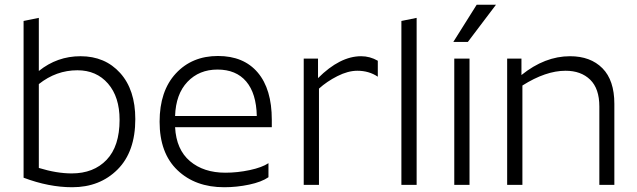

<svg xmlns="http://www.w3.org/2000/svg" viewBox="-20 -776 2674 806"><path d="M143 -701V-478Q220 -540 318 -540Q421 -540 484.5 -469.5Q548 -399 548 -276Q548 -139 473.5 -64.5Q399 10 283 10Q185 10 79 -30V-688ZM281 -48Q373 -48 427.5 -105Q482 -162 482 -273Q482 -369 433.5 -425Q385 -481 305 -481Q216 -481 143 -423V-71Q218 -48 281 -48Z M1107 -32Q1078 -12 1026 -1Q974 10 921 10Q800 10 725 -61.5Q650 -133 650 -265Q650 -394 718 -467.5Q786 -541 895 -541Q1003 -541 1062 -471.5Q1121 -402 1121 -273V-242H715Q720 -148 777.5 -99.5Q835 -51 926 -51Q977 -51 1028.5 -62Q1080 -73 1107 -91ZM893 -484Q816 -484 767 -432.5Q718 -381 715 -289H1058Q1056 -384 1013.5 -434Q971 -484 893 -484Z M1255 -530H1315V-448Q1407 -540 1496 -540Q1533 -540 1566 -521V-454Q1529 -479 1480 -479Q1441 -479 1396.5 -456.5Q1352 -434 1319 -404V0H1255Z M1665 -688 1729 -701V0H1665Z M1951 0H1887V-530H1951ZM1981 -756H2062L1944 -600H1883Z M2354 -479Q2271 -479 2173 -417V0H2109V-530H2169V-461Q2267 -540 2373 -540Q2459 -540 2509 -489.5Q2559 -439 2559 -340V0H2496V-329Q2496 -404 2457.5 -441.5Q2419 -479 2354 -479Z"/></svg>

Font: Roundo
Style: Regular
Weight: 400
Designer: Namrata Goyal (Gurmukhi), Shiva Nallaperumal (Latin)
Foundry: Indian Type Foundry
Version: Version 1.000;PS 1.0;hotconv 1.0.88;makeotf.lib2.5.647800